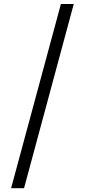

<svg xmlns="http://www.w3.org/2000/svg" viewBox="-20 -768 434 982"><path d="M36.8 194.5 291.5 -747.5H357.2L103 194.5Z"/></svg>

Font: Russolo 10pt ExtraLight
Style: Regular
Weight: 200
Designer: Micah Stupak-Hahn
Version: Version 1.000